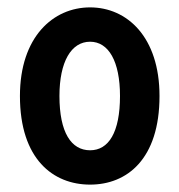

<svg xmlns="http://www.w3.org/2000/svg" viewBox="-20 -492 485 520"><path d="M141 -232C141 -325 173 -379 224 -379C274 -379 305 -326 305 -232C305 -133 274 -85 224 -85C173 -85 141 -133 141 -232ZM34 -232C34 -61 124 8 224 8C324 8 412 -61 412 -232C412 -392 324 -472 224 -472C124 -472 34 -392 34 -232Z"/></svg>

Font: Hussar Tani
Style: Bold
Weight: 700
Foundry: Cannot Into Space Fonts
Version: Version 0.92